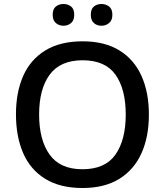

<svg xmlns="http://www.w3.org/2000/svg" viewBox="-20 -932 826 962"><path d="M726 -358Q726 -247 689 -164.5Q652 -82 578 -36Q504 10 393 10Q281 10 206.5 -36Q132 -82 96 -165Q60 -248 60 -359Q60 -469 96 -551Q132 -633 206.5 -679Q281 -725 394 -725Q504 -725 578 -679.5Q652 -634 689 -551.5Q726 -469 726 -358ZM176 -358Q176 -231 228.5 -157.5Q281 -84 393 -84Q507 -84 558.5 -157.5Q610 -231 610 -358Q610 -486 558.5 -558Q507 -630 394 -630Q282 -630 229 -558Q176 -486 176 -358ZM244 -858Q244 -887 260 -899.5Q276 -912 298 -912Q320 -912 336 -899.5Q352 -887 352 -858Q352 -830 336 -816.5Q320 -803 298 -803Q276 -803 260 -816.5Q244 -830 244 -858ZM435 -858Q435 -887 450.5 -899.5Q466 -912 488 -912Q510 -912 526.5 -899.5Q543 -887 543 -858Q543 -830 526.5 -816.5Q510 -803 488 -803Q466 -803 450.5 -816.5Q435 -830 435 -858Z"/></svg>

Font: Noto Sans Javanese Medium
Style: Regular
Weight: 500
Version: Version 2.004